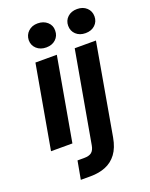

<svg xmlns="http://www.w3.org/2000/svg" viewBox="-173 -829 889 1139"><g transform="rotate(-20 271.0 -260.0)"><path d="M26 0 119 -526H254L161 0ZM211 -588Q174 -588 150.5 -609.5Q127 -631 127 -664Q128 -697 151 -718.5Q174 -740 210 -740Q247 -740 271 -718.5Q295 -697 294 -664Q294 -631 271 -609.5Q248 -588 211 -588ZM134 220 155 105H196Q229 105 244.5 92Q260 79 265 50L367 -526H501L400 49Q389 111 361 148.5Q333 186 291 203Q249 220 196 220ZM459 -588Q422 -588 399 -609.5Q376 -631 376 -664Q376 -697 399 -718.5Q422 -740 459 -740Q496 -740 519 -718.5Q542 -697 542 -664Q542 -631 519 -609.5Q496 -588 459 -588Z"/></g></svg>

Font: DM Sans 9pt
Style: Bold Italic
Weight: 700
Italic angle: -10°
Version: Version 4.004;gftools[0.9.30]